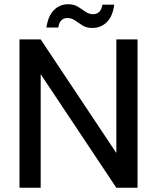

<svg xmlns="http://www.w3.org/2000/svg" viewBox="-20 -886 741 906"><path d="M72 0V-700H172L529 -164V-700H629V0H529L172 -536V0ZM415 -754Q388 -754 369 -766Q350 -778 334 -789.5Q318 -801 297 -801Q281 -801 269.5 -790Q258 -779 255 -756H199Q207 -811 234.5 -838.5Q262 -866 302 -866Q329 -866 347.5 -854.5Q366 -843 382.5 -831Q399 -819 420 -819Q437 -819 448.5 -830.5Q460 -842 463 -864H519Q512 -809 484 -781.5Q456 -754 415 -754Z"/></svg>

Font: DM Sans 24pt Medium
Style: Regular
Weight: 500
Designer: Colophon Foundry, Jonny Pinhorn
Foundry: Colophon Foundry
Version: Version 4.004;gftools[0.9.30]